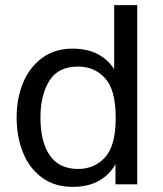

<svg xmlns="http://www.w3.org/2000/svg" viewBox="-20 -720 638 750"><path d="M264 10Q194 10 145 -25.5Q96 -61 70.5 -122.5Q45 -184 45 -261Q45 -337 70.5 -397.5Q96 -458 145 -494Q194 -530 264 -530Q373 -530 426 -450V-700H516V0H431V-78Q379 10 264 10ZM285 -60Q349 -60 390.5 -105.5Q432 -151 432 -260Q432 -369 390.5 -414.5Q349 -460 285 -460Q207 -460 172.5 -404Q138 -348 138 -261Q138 -166 174.5 -113Q211 -60 285 -60Z"/></svg>

Font: Hedvig Letters Sans
Style: Regular
Weight: 400
Designer: Alexander Örn & Tor Weibull
Foundry: Kanon Foundry
Version: Version 1.000; ttfautohint (v1.8.4.7-5d5b)